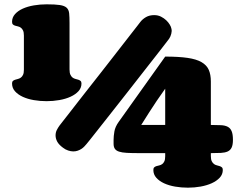

<svg xmlns="http://www.w3.org/2000/svg" viewBox="-20 -701 1104 879"><path d="M89.4 -538.1Q89.4 -553.2 85.4 -561.5Q81.5 -569.8 75.4 -574.2Q69.3 -578.6 62.3 -580.1Q55.2 -581.5 49.1 -583.5Q43 -585.4 39.1 -589.1Q35.2 -592.8 35.2 -601.1Q35.2 -621.1 48.6 -636.2Q62 -651.4 84.2 -661.4Q106.4 -671.4 134.8 -676.3Q163.1 -681.2 193.4 -681.2Q232.4 -681.2 253.7 -678Q274.9 -674.8 284.9 -665.8Q294.9 -656.7 296.6 -639.9Q298.3 -623 298.3 -595.2V-382.8Q298.3 -367.2 302.5 -358.6Q306.6 -350.1 312.5 -345.7Q318.4 -341.3 325.7 -339.6Q333 -337.9 338.9 -335.9Q344.7 -334 348.9 -330.3Q353 -326.7 353 -318.8Q353 -298.8 339.4 -283.7Q325.7 -268.6 303.2 -258.3Q280.8 -248 252 -242.9Q223.1 -237.8 193.4 -237.8Q163.1 -237.8 134.8 -242.7Q106.4 -247.6 84.2 -257.8Q62 -268.1 48.6 -283.2Q35.2 -298.3 35.2 -318.8Q35.2 -326.7 39.1 -330.3Q43 -334 49.1 -335.9Q55.2 -337.9 62.3 -339.6Q69.3 -341.3 75.4 -345.7Q81.5 -350.1 85.4 -358.4Q89.4 -366.7 89.4 -381.8ZM268.1 -24.9Q249.5 -38.6 241.9 -52.7Q234.4 -66.9 234.4 -81.1Q234.4 -94.7 240 -105.7Q245.6 -116.7 252.4 -126Q255.9 -130.9 268.1 -146.2Q280.3 -161.6 298.3 -184.8Q316.4 -208 339.1 -237.3Q361.8 -266.6 387.2 -298.8Q412.6 -331.1 439 -364.7Q465.3 -398.4 490.5 -430.7Q515.6 -462.9 538.1 -491.9Q560.5 -521 578.4 -543.7Q596.2 -566.4 607.9 -581.5Q619.6 -596.7 622.6 -600.6Q632.3 -613.3 648.2 -622.6Q664.1 -631.8 686 -631.8Q703.1 -631.8 717 -624.8Q731 -617.7 741 -608.2Q751 -598.6 757.1 -588.4Q763.2 -578.1 764.2 -571.8Q765.1 -568.8 765.6 -565.4Q766.1 -562 766.1 -559.1Q765.1 -545.4 760 -534.2Q754.9 -522.9 747.1 -514.2Q744.1 -510.3 732.4 -495.1Q720.7 -480 703.1 -457.3Q685.5 -434.6 662.8 -405.8Q640.1 -377 615 -344.7Q589.8 -312.5 563.5 -278.8Q537.1 -245.1 511.7 -212.9Q486.3 -180.7 463.4 -151.6Q440.4 -122.6 422.4 -99.6Q404.3 -76.7 392.1 -61.3Q379.9 -45.9 376 -41.5Q371.6 -36.1 365.7 -30Q359.9 -23.9 352.3 -19Q344.7 -14.2 335.4 -11Q326.2 -7.8 315.4 -7.8Q304.7 -7.8 292 -12Q279.3 -16.1 268.1 -24.9ZM945.3 -128.9H948.2Q973.1 -128.9 991.7 -127.9Q1010.3 -127 1022.5 -120.6Q1034.7 -114.3 1040.5 -100.3Q1046.4 -86.4 1046.4 -61Q1046.4 -38.1 1040.5 -25.6Q1034.7 -13.2 1022.5 -7.6Q1010.3 -2 991.7 -1Q973.1 0 948.2 0H945.3V13.2Q945.3 28.8 949.5 37.1Q953.6 45.4 959.5 49.8Q965.3 54.2 972.7 55.9Q980 57.6 985.8 59.6Q991.7 61.5 995.8 65.2Q1000 68.8 1000 77.1Q1000 97.2 986.1 112.3Q972.2 127.4 949.7 137.7Q927.2 147.9 898.7 153.1Q870.1 158.2 840.3 158.2Q810.1 158.2 781.7 153.3Q753.4 148.4 731.2 138.2Q709 127.9 695.6 112.8Q682.1 97.7 682.1 77.1Q682.1 68.8 686 65.2Q689.9 61.5 696 59.6Q702.1 57.6 709.2 56.2Q716.3 54.7 722.4 50.3Q728.5 45.9 732.4 37.6Q736.3 29.3 736.3 14.2V0H614.3Q582.5 0 560.5 -1.2Q538.6 -2.4 525.1 -6.8Q511.7 -11.2 505.9 -19.8Q500 -28.3 500 -43V-60.5Q500 -77.6 503.7 -99.1Q507.3 -120.6 523.4 -143.1L736.3 -441.9Q798.3 -441.9 838.6 -436Q878.9 -430.2 902.6 -416.5Q926.3 -402.8 935.8 -381.1Q945.3 -359.4 945.3 -328.1ZM736.3 -294.9Q717.3 -268.6 697.8 -239.7Q678.2 -210.9 662.6 -186Q644 -157.2 626.5 -128.9H736.3Z"/></svg>

Font: Corben
Style: Bold
Weight: 700
Designer: vernon adams
Foundry: vernon adams
Version: Version 1.101; ttfautohint (v1.6)